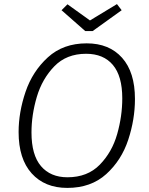

<svg xmlns="http://www.w3.org/2000/svg" viewBox="-20 -908 728 939"><path d="M640 -424Q640 -324 607 -224Q574 -124 499.5 -56.5Q425 11 309 11Q199 11 135 -60Q71 -131 71 -262Q71 -359 105 -459Q139 -559 214 -627.5Q289 -696 404 -696Q514 -696 577 -625.5Q640 -555 640 -424ZM134 -260Q134 -150 180.5 -95.5Q227 -41 310 -41Q408 -41 468 -102.5Q528 -164 553 -252Q578 -340 578 -427Q578 -536 532 -590.5Q486 -645 401 -645Q305 -645 245.5 -583.5Q186 -522 160 -434Q134 -346 134 -260ZM575 -858 433 -756H397L281 -858L310 -887L420 -808L552 -888Z"/></svg>

Font: Fira Sans Light
Style: Italic
Weight: 300
Italic angle: -8°
Designer: bBox Type GmbH & Carrois Corporate GbR & Edenspiekermann AG
Foundry: bBox Type GmbH & Carrois Corporate GbR & Edenspiekermann AG
Version: Version 4.301